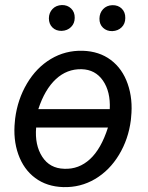

<svg xmlns="http://www.w3.org/2000/svg" viewBox="-20 -743 596 773"><path d="M32.2 0ZM41 -265.6Q50.8 -342.8 88.6 -406.7Q126.5 -470.7 184.8 -505.6Q243.2 -540.5 313 -538.6Q379.4 -536.6 426 -501.7Q472.7 -466.8 494.1 -405.3Q515.6 -343.8 507.8 -270.5L506.8 -259.3Q497.1 -182.6 459 -119.6Q420.9 -56.6 362.5 -22.2Q304.2 12.2 234.9 10.3Q168.5 8.3 121.8 -26.4Q75.2 -61 53.7 -121.6Q32.2 -182.1 40 -254.9ZM238.8 -63.5Q297.4 -61 342.3 -102.3Q387.2 -143.6 414.6 -229.5H125.5Q119.6 -159.2 149.9 -112.1Q180.2 -64.9 238.8 -63.5ZM308.6 -464.4Q249.5 -465.8 204.8 -424.3Q160.2 -382.8 134.3 -303.7H421.9Q425.3 -374 394.5 -418.5Q363.8 -462.9 308.6 -464.4ZM176.8 -669.4Q177.2 -691.9 191.4 -706.8Q205.6 -721.7 229 -722.7Q251.5 -723.1 266.4 -708.7Q281.2 -694.3 280.8 -671.4Q280.8 -648.9 266.1 -634.3Q251.5 -619.6 228.5 -618.7Q205.6 -618.2 191.2 -632.3Q176.8 -646.5 176.8 -669.4ZM380.4 -668.5Q380.9 -690.9 395 -706.1Q409.2 -721.2 432.1 -722.2Q455.6 -722.7 470.2 -708.3Q484.9 -693.8 484.4 -670.4Q484.4 -647.5 469.7 -633.1Q455.1 -618.7 432.1 -617.7Q409.7 -617.2 394.8 -631.3Q379.9 -645.5 380.4 -668.5Z"/></svg>

Font: Roboto
Style: Italic
Weight: 400
Italic angle: -12°
Designer: Google
Version: Version 2.134; 2016; ttfautohint (v1.6)